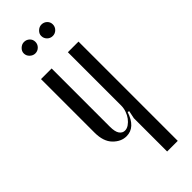

<svg xmlns="http://www.w3.org/2000/svg" viewBox="-215 -654 677 677"><g transform="rotate(-45 124.0 -315.0)"><path d="M163 -197Q144 -139 100 -139Q73 -139 51 -161.5Q29 -184 29 -228V-495H82V-205Q82 -179 90 -168Q98 -157 110 -157Q120 -157 129.5 -163.5Q139 -170 146.5 -180Q154 -190 158.5 -203Q163 -216 163 -229V-495H216V0H163V-166L169 -195ZM50 -602Q50 -613 59 -621.5Q68 -630 79 -630Q91 -630 99.5 -622Q108 -614 108 -602Q108 -590 99.5 -581.5Q91 -573 79 -573Q68 -573 59 -581.5Q50 -590 50 -602ZM137 -602Q137 -613 146 -621.5Q155 -630 166 -630Q178 -630 186.5 -622Q195 -614 195 -602Q195 -590 186.5 -581.5Q178 -573 166 -573Q154 -573 145.5 -581.5Q137 -590 137 -602Z"/></g></svg>

Font: Moniqa Cond Heading
Style: Regular
Weight: 400
Width: 3
Designer: Rajesh Rajput
Foundry: Rajesh Rajput
Version: Version 1.000